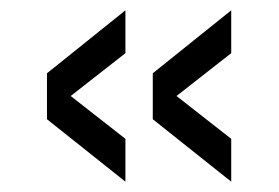

<svg xmlns="http://www.w3.org/2000/svg" viewBox="-20 -458 540 372"><path d="M71 -227V-316L223 -438V-355L117 -272L223 -189V-106ZM276 -227V-316L428 -438V-355L322 -272L428 -189V-106Z"/></svg>

Font: ColatingCofangSans
Style: Regular
Weight: 400
Foundry: GNU
Version: Version 412.227;June 27, 2022;FontCreator 11.0.0.2412 32-bit